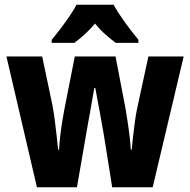

<svg xmlns="http://www.w3.org/2000/svg" viewBox="-20 -786 798 806"><path d="M416 -219Q413 -235 408.5 -261.5Q404 -288 398.5 -317.5Q393 -347 388 -373.5Q383 -400 380 -417H376Q373 -399 368 -371.5Q363 -344 358 -314.5Q353 -285 348 -259.5Q343 -234 341 -219L303 0H135L7 -549H157L200 -345Q205 -319 209.5 -285.5Q214 -252 217.5 -218.5Q221 -185 224 -158H228Q229 -181 232.5 -212Q236 -243 241 -274.5Q246 -306 251 -331L294 -549H465L507 -330Q511 -305 516 -273Q521 -241 524.5 -210Q528 -179 529 -158H533Q535 -181 538.5 -212.5Q542 -244 546.5 -277Q551 -310 557 -337L603 -549H751L621 0H451ZM457 -766Q475 -733 503.5 -693.5Q532 -654 561 -619V-606H466Q447 -620 423.5 -640.5Q400 -661 379 -687Q356 -660 333 -639.5Q310 -619 292 -606H197V-619Q213 -638 233.5 -665Q254 -692 272.5 -719Q291 -746 301 -766Z"/></svg>

Font: Noto Sans Telugu Condensed ExtraBold
Style: Regular
Weight: 800
Width: 3
Designer: Jelle Bosma - Monotype Design Team
Foundry: Monotype Imaging Inc.
Version: Version 2.005; ttfautohint (v1.8.4.7-5d5b)